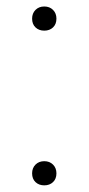

<svg xmlns="http://www.w3.org/2000/svg" viewBox="-20 -566 273 592"><path d="M116.5 5.5Q100 5.5 89.5 -4.5Q79 -14.5 79 -31.5Q79 -48 89.5 -58.5Q100 -69 116.5 -69Q133 -69 143.5 -58.5Q154 -48 154 -31.5Q154 -14.5 143.5 -4.5Q133 5.5 116.5 5.5ZM116.5 -471.5Q100 -471.5 89.5 -481.5Q79 -491.5 79 -508.5Q79 -525 89.5 -535.5Q100 -546 116.5 -546Q133 -546 143.5 -535.5Q154 -525 154 -508.5Q154 -491.5 143.5 -481.5Q133 -471.5 116.5 -471.5Z"/></svg>

Font: Encode Sans Expanded ExtraLight
Style: Regular
Weight: 200
Width: 7
Designer: Multiple Designers
Foundry: Impallari Type
Version: Version 3.000; ttfautohint (v1.8.3) -l 8 -r 50 -G 200 -x 14 